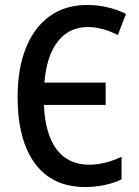

<svg xmlns="http://www.w3.org/2000/svg" viewBox="-20 -744 559 774"><path d="M324 10Q191 10 121 -85Q51 -180 51 -353Q51 -468 84.5 -551Q118 -634 180.5 -679Q243 -724 332 -724Q372 -724 411.5 -715Q451 -706 488 -688L455 -603Q391 -635 335 -635Q259 -635 213.5 -577.5Q168 -520 159 -411H406V-321H157Q162 -203 208.5 -141.5Q255 -80 340 -80Q402 -80 470 -112V-21Q440 -6 401 2Q362 10 324 10Z"/></svg>

Font: Noto Sans Condensed Medium
Style: Regular
Weight: 500
Width: 3
Designer: Monotype Design Team
Foundry: Monotype Imaging Inc.
Version: Version 2.013; ttfautohint (v1.8.4.7-5d5b)